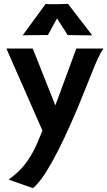

<svg xmlns="http://www.w3.org/2000/svg" viewBox="-20 -762 557 996"><path d="M24.9 169.9 57.1 144Q129.9 85 177.7 -30.3L200.2 -84.5L13.2 -510.3H149.9L267.1 -215.3L376 -510.3H516.6Q491.2 -475.1 454.6 -379.4L381.3 -198.2Q234.4 147.5 150.9 213.9ZM228.5 -580.1Q123.5 -580.1 100.1 -578.6L98.6 -580.1L216.8 -741.7Q228.5 -740.2 249 -740.2H273.9L333 -741.7L457.5 -580.1L455.6 -578.6L331.1 -580.1L275.9 -666.5Z"/></svg>

Font: Hammersmith One
Style: Regular
Weight: 400
Designer: Nicole Fally
Foundry: Nicole Fally
Version: Version 1.003